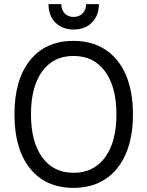

<svg xmlns="http://www.w3.org/2000/svg" viewBox="-20 -894 714 930"><path d="M336 16Q201 16 125.5 -78Q50 -172 50 -340Q50 -508 125.5 -602Q201 -696 336 -696Q426 -696 490.5 -653.5Q555 -611 589.5 -531.5Q624 -452 624 -340Q624 -229 589.5 -149Q555 -69 490.5 -26.5Q426 16 336 16ZM336 -57Q434 -57 489 -132Q544 -207 544 -340Q544 -473 489 -548Q434 -623 336 -623Q239 -623 184.5 -548.5Q130 -474 130 -340Q130 -207 184.5 -132Q239 -57 336 -57ZM337 -751Q282 -751 248.5 -784.5Q215 -818 215 -874H277Q277 -846 293.5 -829Q310 -812 337 -812Q363 -812 380 -829Q397 -846 397 -874H459Q459 -819 425.5 -785Q392 -751 337 -751Z"/></svg>

Font: Imprima
Style: Regular
Weight: 400
Designer: Eduardo Tunni
Foundry: Eduardo Tunni
Version: Version 1.002; ttfautohint (v1.8.4.7-5d5b);gftools[0.9.23]